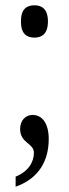

<svg xmlns="http://www.w3.org/2000/svg" viewBox="-20 -551 260 725"><path d="M110 -409C138 -409 161 -423 161 -470C161 -517 138 -531 110 -531C81 -531 59 -517 59 -470C59 -423 81 -409 110 -409ZM39 116V154C130 122 164 52 164 -26C164 -84 140 -117 103 -117C77 -117 56 -97 56 -64C56 -10 108 -11 108 26C108 62 86 97 39 116Z"/></svg>

Font: Noto Serif Ethiopic XCn
Style: Regular
Weight: 400
Width: 2
Designer: Monotype Design Team
Foundry: Monotype Imaging Inc.
Version: Version 2.102